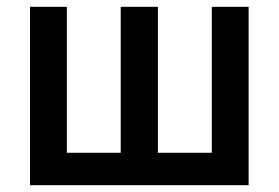

<svg xmlns="http://www.w3.org/2000/svg" viewBox="-20 -543 817 563"><path d="M709 -523H601V-95H443V-523H334V-95H176V-523H68V0H709Z"/></svg>

Font: RT Raleway SemiBold
Style: Regular
Weight: 400
Designer: Matt McInerney, Pablo Impallari, Rodrigo Fuenzalida — Edited by Milan Moffatt in April 2016
Foundry: Matt McInerney, Pablo Impallari, Rodrigo Fuenzalida — Edited by Milan Moffatt in April 2016
Version: Version 3.001